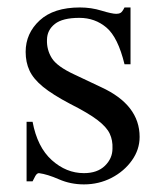

<svg xmlns="http://www.w3.org/2000/svg" viewBox="-20 -480 430 515"><path d="M354.5 -112.8Q354.5 -78.6 333.7 -49.6Q313 -20.5 279.1 -2.9Q245.1 14.6 205.1 14.6Q169.4 14.6 138.2 1Q106.9 -12.7 84.5 -15.6Q79.1 -15.6 74.7 -7.8Q70.3 0 67.4 6.3H51.3V-153.3H67.4Q80.1 -85.4 118.9 -50.5Q157.7 -15.6 205.1 -15.6Q241.2 -15.6 261.5 -35.4Q281.7 -55.2 281.7 -81.5Q282.7 -103.5 274.4 -121.3Q266.1 -139.2 241.5 -158Q216.8 -176.8 168.5 -201.2Q121.1 -226.1 95.2 -247.3Q69.3 -268.6 59.1 -290.8Q48.8 -313 48.8 -340.8Q48.8 -390.6 86.4 -425.3Q124 -460 194.3 -460Q224.6 -460 252.4 -451.4Q280.3 -442.9 292 -442.9Q298.8 -442.9 303.5 -445.6Q308.1 -448.2 314 -460H330.1V-307.6H314Q296.4 -379.9 265.6 -406Q234.9 -432.1 192.9 -432.1Q147.9 -432.1 127.2 -415.8Q106.4 -399.4 106 -373.5Q105 -346.7 118.9 -324.2Q132.8 -301.8 179.2 -280.3L251.5 -246.1Q354.5 -198.7 354.5 -112.8Z"/></svg>

Font: BabelStone Roman
Style: Regular
Weight: 400
Designer: Walt Agee, Victor Gaultney, Peter Martin, Debbi Hosken, Becca Hirsbrunner (SIL); Andrew West (BabelStone)
Foundry: BabelStone
Version: Version 16.000